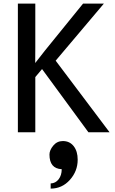

<svg xmlns="http://www.w3.org/2000/svg" viewBox="-20 -748 649 1086"><path d="M81.1 0ZM599.6 0H480L217.8 -357.4L179.7 -312V0H81.1V-727.5H179.7V-480Q179.7 -465.8 179.4 -435.3Q179.2 -404.8 179.2 -391.6Q186.5 -400.9 235.4 -463.4L449.7 -727.5H567.4L294.9 -404.8ZM335.4 49.8Q374 49.8 396.7 78.6Q419.4 107.4 419.4 155.3Q419.4 220.2 375.2 269.5Q331.1 318.8 266.6 318.8V289.6Q294.4 288.6 311.8 265.9Q329.1 243.2 329.1 209Q259.8 205.6 259.8 126Q259.8 101.6 281.2 75.7Q302.7 49.8 335.4 49.8Z"/></svg>

Font: Coda
Style: Regular
Weight: 400
Designer: vernon adams
Foundry: vernon adams
Version: Version 2.001; ttfautohint (v0.8) -r 50 -G 200 -x